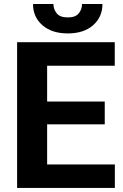

<svg xmlns="http://www.w3.org/2000/svg" viewBox="-20 -917 602 937"><path d="M540.5 -114.3V0H63.5V-710.9H540V-596.2H210V-421.4H491.2V-310.1H210V-114.3ZM380.4 -897.5H480Q480 -834 434.3 -793.9Q388.7 -753.9 311 -753.9Q232.9 -753.9 187 -793.9Q141.1 -834 141.1 -897.5H240.7Q240.7 -872.1 256.6 -852.1Q272.5 -832 311 -832Q348.6 -832 364.5 -852.1Q380.4 -872.1 380.4 -897.5Z"/></svg>

Font: Vazirmatn UI
Style: Bold
Weight: 700
Designer: Saber Rastikerdar
Foundry: Saber Rastikerdar
Version: Version 33.003